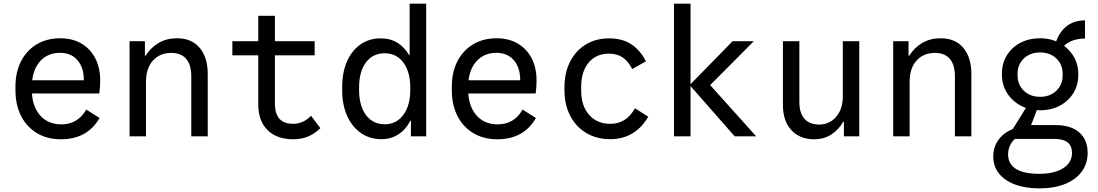

<svg xmlns="http://www.w3.org/2000/svg" viewBox="-20 -750 6040 1056"><path d="M315 16Q239.5 16 183.2 -17.8Q127 -51.5 96 -112.2Q65 -173 65 -254.5V-273.5Q65 -353.5 95.8 -413.2Q126.5 -473 182 -506.2Q237.5 -539.5 311.5 -539.5Q378 -539.5 427.2 -510.8Q476.5 -482 503.8 -429.8Q531 -377.5 531 -307.5Q531 -288.5 529.8 -270.8Q528.5 -253 526 -236H121.5V-308.5H441V-310.5Q441 -379 405.8 -419.2Q370.5 -459.5 310.5 -459.5Q239.5 -459.5 197.2 -409.2Q155 -359 155 -271V-257Q155 -169 198.8 -117.5Q242.5 -66 317.5 -66Q408 -66 454.5 -147.5L527.5 -101Q494 -42.5 441 -13.2Q388 16 315 16Z M692.5 0V-523.5H777V-443.5H780.5Q810.5 -490 854 -514.8Q897.5 -539.5 953.5 -539.5Q1034.5 -539.5 1078.5 -486.5Q1122.5 -433.5 1122.5 -344V0H1032V-330Q1032 -393.5 1004 -426.2Q976 -459 921.5 -459Q859.5 -459 821.2 -417Q783 -375 783 -300.5V0Z M1593 16Q1502 16 1451.2 -34.8Q1400.5 -85.5 1400.5 -176V-663H1492V-183Q1492 -124.5 1516.8 -96.8Q1541.5 -69 1593 -69Q1647 -69 1691 -113L1742 -45Q1681 16 1593 16ZM1258 -445.5V-523.5H1710.5V-445.5Z M2077.5 15.5Q2014 15.5 1965.2 -18.2Q1916.5 -52 1889.2 -112.8Q1862 -173.5 1862 -253.5V-271Q1862 -352 1888.5 -412.2Q1915 -472.5 1962.8 -505.8Q2010.5 -539 2073.5 -539Q2126.5 -539 2165.8 -514.8Q2205 -490.5 2230 -447H2233V-730H2324V0H2240V-86H2236.5Q2213 -38.5 2172 -11.5Q2131 15.5 2077.5 15.5ZM2096 -66.5Q2160 -66.5 2198.2 -118Q2236.5 -169.5 2236.5 -256V-268Q2236.5 -354.5 2198.5 -405.8Q2160.5 -457 2096 -457Q2030.5 -457 1992.8 -407Q1955 -357 1955 -268.5V-255.5Q1955 -168 1993 -117.2Q2031 -66.5 2096 -66.5Z M2715 16Q2639.5 16 2583.2 -17.8Q2527 -51.5 2496 -112.2Q2465 -173 2465 -254.5V-273.5Q2465 -353.5 2495.8 -413.2Q2526.5 -473 2582 -506.2Q2637.5 -539.5 2711.5 -539.5Q2778 -539.5 2827.2 -510.8Q2876.5 -482 2903.8 -429.8Q2931 -377.5 2931 -307.5Q2931 -288.5 2929.8 -270.8Q2928.5 -253 2926 -236H2521.5V-308.5H2841V-310.5Q2841 -379 2805.8 -419.2Q2770.5 -459.5 2710.5 -459.5Q2639.5 -459.5 2597.2 -409.2Q2555 -359 2555 -271V-257Q2555 -169 2598.8 -117.5Q2642.5 -66 2717.5 -66Q2808 -66 2854.5 -147.5L2927.5 -101Q2894 -42.5 2841 -13.2Q2788 16 2715 16Z M3337 15.5Q3261.5 15.5 3204.5 -18.5Q3147.5 -52.5 3116 -113.5Q3084.5 -174.5 3084.5 -255.5V-268.5Q3084.5 -349.5 3115.2 -410.2Q3146 -471 3201.5 -505Q3257 -539 3330 -539Q3402.5 -539 3452 -506.5Q3501.5 -474 3532.5 -413L3457 -370Q3437 -411.5 3405.8 -433.2Q3374.5 -455 3330 -455Q3259 -455 3217.8 -406Q3176.5 -357 3176.5 -272V-251Q3176.5 -168 3220 -118.5Q3263.5 -69 3336 -69Q3380.5 -69 3414 -89.8Q3447.5 -110.5 3472.5 -154.5L3545.5 -108Q3522.5 -68 3491 -40.2Q3459.5 -12.5 3420.8 1.5Q3382 15.5 3337 15.5Z M4021 0 3774.5 -280.5V-283.5L4009.5 -523.5H4126L3859.5 -255.5V-311.5L4139 0ZM3687 0V-730H3778V0Z M4457.5 16Q4379 16 4332.5 -34.2Q4286 -84.5 4286 -173V-523.5H4376.5V-189Q4376.5 -128.5 4404.5 -96.8Q4432.5 -65 4485.5 -65Q4542 -65 4578.8 -107.5Q4615.5 -150 4615.5 -219.5V-523.5H4706V0H4621.5V-80.5H4618Q4592.5 -36.5 4552.2 -10.2Q4512 16 4457.5 16Z M4892.5 0V-523.5H4977V-443.5H4980.5Q5010.5 -490 5054 -514.8Q5097.5 -539.5 5153.5 -539.5Q5234.5 -539.5 5278.5 -486.5Q5322.5 -433.5 5322.5 -344V0H5232V-330Q5232 -393.5 5204 -426.2Q5176 -459 5121.5 -459Q5059.5 -459 5021.2 -417Q4983 -375 4983 -300.5V0Z M5696.5 286Q5618.5 286 5561.8 264.5Q5505 243 5474 203.8Q5443 164.5 5443 110.5Q5443 55.5 5474.8 14.8Q5506.5 -26 5564 -45.5L5586 -2Q5556.5 13.5 5540.5 39.8Q5524.5 66 5524.5 99Q5524.5 152 5567.8 179Q5611 206 5696.5 206Q5779 206 5827.5 175Q5876 144 5876 91Q5876 14 5779.5 14H5534.5V-15L5635 -176L5690.5 -165L5651 -62H5786.5Q5869.5 -62 5915.8 -21.8Q5962 18.5 5962 90Q5962 150 5929.5 194Q5897 238 5837.5 262Q5778 286 5696.5 286ZM5700.5 -143.5Q5641.5 -143.5 5593.8 -169.2Q5546 -195 5518.2 -239.5Q5490.5 -284 5490.5 -339V-344Q5490.5 -401 5517.5 -445.2Q5544.5 -489.5 5592 -514.5Q5639.5 -539.5 5700.5 -539.5Q5760 -539.5 5807.5 -513.5Q5855 -487.5 5882.8 -443.2Q5910.5 -399 5910.5 -344V-339Q5910.5 -282 5883.5 -238Q5856.5 -194 5809 -168.8Q5761.5 -143.5 5700.5 -143.5ZM5700.5 -217.5Q5755 -217.5 5789.8 -250.8Q5824.5 -284 5824.5 -335.5V-343.5Q5824.5 -395.5 5789.8 -428.5Q5755 -461.5 5700.5 -461.5Q5646 -461.5 5611.2 -428.5Q5576.5 -395.5 5576.5 -343.5V-335.5Q5576.5 -284 5611.2 -250.8Q5646 -217.5 5700.5 -217.5ZM5816.5 -480 5781.5 -498Q5799 -566 5841.5 -602Q5884 -638 5947.5 -638V-538Q5860 -538 5816.5 -480Z"/></svg>

Font: Google Sans Code
Style: Regular
Weight: 400
Monospace: yes
Designer: Google Sans Code Authors
Foundry: Google LLC
Version: Version 6.000